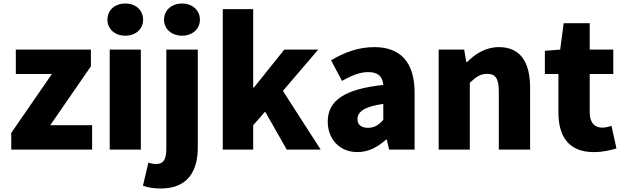

<svg xmlns="http://www.w3.org/2000/svg" viewBox="-20 -851 3546 1092"><path d="M44 0H504V-139H266L497 -474V-569H70V-430H275L44 -95Z M604 0H781V-569H604ZM693 -648C752 -648 794 -686 794 -739C794 -793 752 -831 693 -831C633 -831 591 -793 591 -739C591 -686 633 -648 693 -648Z M895 221C1055 221 1105 113 1105 -13V-569H926V-7C926 55 911 82 867 82C853 82 839 79 824 74L793 205C817 214 846 221 895 221ZM1016 -648C1074 -648 1117 -686 1117 -739C1117 -793 1074 -831 1016 -831C956 -831 913 -793 913 -739C913 -686 956 -648 1016 -648Z M1247 0H1420V-139L1488 -216L1611 0H1804L1589 -334L1790 -569H1597L1424 -353H1420V-799H1247Z M2013 14C2076 14 2129 -15 2176 -57H2180L2193 0H2338V-323C2338 -501 2255 -583 2108 -583C2019 -583 1938 -553 1863 -508L1925 -391C1982 -423 2029 -441 2074 -441C2132 -441 2156 -414 2160 -368C1938 -344 1844 -279 1844 -159C1844 -64 1908 14 2013 14ZM2074 -124C2037 -124 2013 -140 2013 -173C2013 -213 2049 -245 2160 -260V-169C2134 -141 2110 -124 2074 -124Z M2475 0H2652V-380C2687 -413 2711 -431 2751 -431C2796 -431 2817 -408 2817 -330V0H2995V-352C2995 -494 2942 -583 2818 -583C2741 -583 2683 -544 2636 -498H2632L2620 -569H2475Z M3357 14C3415 14 3456 2 3486 -7L3458 -135C3444 -131 3424 -125 3406 -125C3364 -125 3334 -150 3334 -213V-430H3468V-569H3334V-719H3186L3166 -569L3079 -562V-430H3156V-211C3156 -76 3214 14 3357 14Z"/></svg>

Font: Noto Sans CJK Black
Style: Bold
Weight: 900
Designer: Ryoko NISHIZUKA (kana & ideographs); Paul D. Hunt (Latin, Greek & Cyrillic); Wenlong ZHANG (bopomofo); Sandoll Communica
Foundry: Adobe Systems Incorporated
Version: Version 1.000;PS 1;hotconv 1.0.78;makeotf.lib2.5.61930